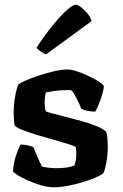

<svg xmlns="http://www.w3.org/2000/svg" viewBox="-20 -795 520 815"><path d="M209 0Q183.5 0 154.2 -8.5Q125 -17 98.8 -28.8Q72.5 -40.5 55 -51.5Q37.5 -62.5 35.5 -68.5Q36.5 -99 46.8 -131Q57 -163 67.5 -181.5Q86 -181 101.2 -177.2Q116.5 -173.5 122.5 -169.5Q128.5 -154.5 138.5 -130.2Q148.5 -106 158.5 -88Q169.5 -85 187.8 -83Q206 -81 217.5 -81Q235 -81 256.8 -83.2Q278.5 -85.5 296 -92.5Q299 -99.5 301.5 -113.5Q304 -127.5 304 -141.5Q304 -149.5 303.2 -158Q302.5 -166.5 301.5 -170.5Q298.5 -174.5 273 -182.5Q247.5 -190.5 210.8 -200.8Q174 -211 137 -222.2Q100 -233.5 73.2 -244.2Q46.5 -255 42 -263Q40 -273 39 -288.2Q38 -303.5 38 -318Q38 -350 43.8 -383.2Q49.5 -416.5 58 -437Q69.5 -445 94.2 -455.5Q119 -466 149.8 -476Q180.5 -486 211.5 -493Q242.5 -500 267.5 -500Q284 -500 309.5 -491.2Q335 -482.5 360.5 -470.2Q386 -458 403.2 -446.2Q420.5 -434.5 420.5 -429Q421 -418.5 414.8 -397.2Q408.5 -376 400 -354.5Q391.5 -333 384 -321Q362.5 -321.5 347.5 -325.5Q332.5 -329.5 326 -333Q311.5 -365.5 298.8 -389.2Q286 -413 277.5 -413Q259.5 -413 240.2 -411.8Q221 -410.5 204.2 -408Q187.5 -405.5 174.5 -402.5Q171.5 -392 170.5 -380.5Q169.5 -369 169.5 -359.5Q169.5 -349 170.5 -340.5Q171.5 -332 173.5 -323.5Q177.5 -320 201 -313.8Q224.5 -307.5 258.8 -299Q293 -290.5 328.5 -280.5Q364 -270.5 392 -258.8Q420 -247 431 -235Q434.5 -224.5 436 -206.8Q437.5 -189 437.5 -173Q437.5 -140 431.5 -105.8Q425.5 -71.5 418 -59Q406 -50 381.8 -39.8Q357.5 -29.5 327.2 -20.5Q297 -11.5 265.8 -5.8Q234.5 0 209 0ZM176 -564.5Q163 -568.5 151.8 -577Q140.5 -585.5 135 -592.5Q170 -646 203.5 -687Q237 -728 263.2 -751.5Q289.5 -775 301 -775Q310 -775 324 -764.5Q338 -754 351 -738.2Q364 -722.5 369 -705.5Z"/></svg>

Font: Texturina Medium
Style: Regular
Weight: 500
Designer: Guillermo Torres Carreño
Foundry: Omnibus-Type
Version: Version 1.003